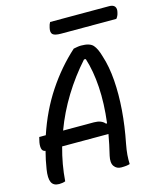

<svg xmlns="http://www.w3.org/2000/svg" viewBox="-128 -975 901 1073"><g transform="rotate(-15 322.0 -438.0)"><path d="M116 0Q100 6 80 6Q47 6 36 -18Q25 -42 33 -92Q41 -144 54 -193Q36 -195 32.5 -214Q29 -233 36 -260L40 -277H78Q122 -409 192.5 -515.5Q263 -622 354 -704Q365 -706 375.5 -708Q386 -710 398 -710Q448 -710 467 -688.5Q486 -667 499 -620Q520 -556 526 -474.5Q532 -393 525 -302Q518 -211 499 -116Q492 -79 490 -53Q488 -27 489 0Q473 6 439 6Q413 6 398.5 -14Q384 -34 393 -74Q408 -135 418 -193H150Q123 -96 116 0ZM356 -277Q400 -277 420 -252L426 -253Q440 -365 434 -460Q428 -555 404 -630L394 -631Q324 -553 269 -463.5Q214 -374 178 -277ZM265 -882H607Q630 -882 639 -869.5Q648 -857 642 -835Q640 -825 636 -817Q632 -809 627 -803H308Q271 -803 259.5 -814Q248 -825 254 -851Q258 -871 265 -882Z"/></g></svg>

Font: Recursive Mn Csl St
Style: Italic
Weight: 400
Italic angle: -15°
Monospace: yes
Version: Version 1.079;hotconv 1.0.112;makeotfexe 2.5.65598; ttfautoh